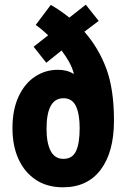

<svg xmlns="http://www.w3.org/2000/svg" viewBox="-20 -787 537 817"><path d="M196 -766Q214 -756 234 -742.5Q254 -729 275 -712L345 -767L400 -698L339 -652Q399 -584 432 -496Q465 -408 465 -274Q465 -140 408.5 -65Q352 10 248 10Q181 10 133 -21.5Q85 -53 59 -109.5Q33 -166 33 -242Q33 -320 59 -376Q85 -432 129 -461Q173 -490 226 -490Q266 -490 292 -473L294 -475Q287 -500 274 -523.5Q261 -547 242 -572L177 -520L123 -588L185 -637Q171 -650 158.5 -660.5Q146 -671 132 -681ZM250 -369Q178 -369 178 -239Q178 -179 195.5 -145Q213 -111 250 -111Q288 -111 303.5 -144Q319 -177 319 -242Q319 -302 303 -335.5Q287 -369 250 -369Z"/></svg>

Font: Noto Sans Malayalam ExtraCondensed ExtraBold
Style: Regular
Weight: 800
Width: 2
Designer: Jelle Bosma - Monotype Design Team
Foundry: Monotype Imaging Inc.
Version: Version 2.104; ttfautohint (v1.8.4.7-5d5b)